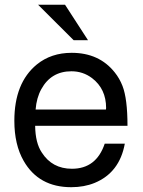

<svg xmlns="http://www.w3.org/2000/svg" viewBox="-20 -760 596 803"><path d="M513.2 -233.9H127Q127.9 -162.1 154.8 -122.1Q198.2 -54.2 280.8 -54.2Q382.8 -54.2 418 -159.2H502Q480 -38.1 376 4.9Q332 22.9 277.8 22.9Q142.1 22.9 79.1 -86.9Q40 -154.8 40 -254.9Q40 -413.1 133.8 -490.2Q193.8 -539.1 279.8 -539.1Q395 -539.1 460 -457Q480 -432.1 492.2 -400.9Q513.2 -347.2 513.2 -233.9ZM128.9 -301.8H422.9L423.8 -308.1Q423.8 -388.2 365.2 -433.1Q327.1 -461.9 278.8 -461.9Q193.8 -461.9 152.8 -387.2Q132.8 -351.1 128.9 -301.8ZM252 -740.2 348.1 -591.8H288.1L139.2 -740.2Z"/></svg>

Font: SolaimanLipi
Style: Normal
Weight: 400
Designer: Solaiman Karim
Foundry: Al Mamun Sumon
Version: Version 2.000